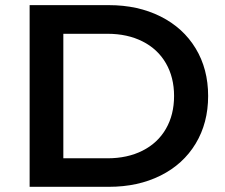

<svg xmlns="http://www.w3.org/2000/svg" viewBox="-20 -720 866 740"><path d="M94.2 0V-700.2H399.9Q511.7 -700.2 598.9 -656.5Q686 -612.8 734.1 -533.4Q782.2 -454.1 782.2 -350.1Q782.2 -246.1 734.1 -166.5Q686 -86.9 599.1 -43.5Q512.2 0 399.9 0ZM224.1 -109.9H394Q471.2 -109.9 529.5 -139.4Q587.9 -168.9 619.4 -223.4Q650.9 -277.8 650.9 -350.1Q650.9 -421.9 619.4 -476.3Q587.9 -530.8 529.5 -560.3Q471.2 -589.8 394 -589.8H224.1Z"/></svg>

Font: Montserrat SemiBold
Style: Regular
Weight: 600
Designer: Julieta Ulanovsky
Foundry: Julieta Ulanovsky
Version: Version 7.200